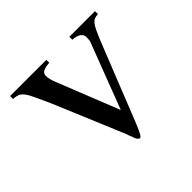

<svg xmlns="http://www.w3.org/2000/svg" viewBox="-130 -652 817 817"><g transform="rotate(-45 279.0 -243.0)"><path d="M531.2 -484.4Q518.6 -483.4 510.3 -480.5Q502 -477.5 494.6 -468.8Q487.3 -460 479 -442.9Q470.7 -425.8 459 -397.5L316.4 -39.1Q303.7 -8.8 296.9 3.4Q290 15.6 285.2 15.6Q280.3 15.6 274.9 9.3Q269.5 2.9 264.6 -13.7Q262.7 -17.6 260.7 -22.9Q258.8 -28.3 255.9 -37.1L122.1 -356.4Q102.5 -399.4 90.8 -424.8Q79.1 -450.2 68.8 -462.9Q58.6 -475.6 47.9 -479.5Q37.1 -483.4 20.5 -484.4V-502H238.3V-484.4Q210.9 -482.4 199.7 -475.6Q188.5 -468.8 188.5 -455.1Q188.5 -446.3 190.9 -435.1Q193.4 -423.8 198.2 -412.1L311.5 -127L421.9 -416Q425.8 -423.8 426.8 -432.6Q427.7 -441.4 427.7 -449.2Q427.7 -480.5 377 -484.4V-502H531.2Z"/></g></svg>

Font: BabelStone Tibetan Slim
Style: Regular
Weight: 400
Designer: Christopher J. Fynn
Foundry: BabelStone
Version: Version 10.011 October 1, 2023